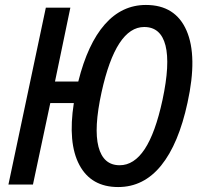

<svg xmlns="http://www.w3.org/2000/svg" viewBox="-20 -745 807 775"><path d="M14 0 165 -714H264L202 -416H296Q334 -568 403 -646.5Q472 -725 569 -725Q688 -725 733 -621.5Q778 -518 737 -331Q701 -164 630.5 -77Q560 10 457 10Q348 10 300.5 -79Q253 -168 278 -329H183L113 0ZM463 -78Q521 -78 564 -143Q607 -208 636 -342Q667 -487 648 -561.5Q629 -636 562 -636Q448 -636 390 -373Q358 -227 377.5 -152.5Q397 -78 463 -78Z"/></svg>

Font: Noto Sans Condensed Medium
Style: Italic
Weight: 500
Width: 3
Italic angle: -12°
Designer: Monotype Design Team
Foundry: Monotype Imaging Inc.
Version: Version 2.013; ttfautohint (v1.8.4.7-5d5b)